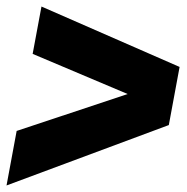

<svg xmlns="http://www.w3.org/2000/svg" viewBox="-30 -627 573 588"><path d="M-10 -59 21 -226 361 -339 70 -462 97 -607 520 -422 487 -244Z"/></svg>

Font: Gontserrat Black
Style: Italic
Weight: 900
Italic angle: -11.3°
Designer: Julieta Ulanovsky
Foundry: Julieta Ulanovsky
Version: Version 6.001